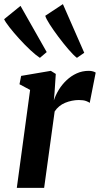

<svg xmlns="http://www.w3.org/2000/svg" viewBox="-36 -911 484 931"><path d="M45.5 0 110 -475 58.5 -502.5 66.5 -543 210.5 -567.5 234.5 -552.5 228.5 -462 225 -424Q233.5 -450 249.2 -475.8Q265 -501.5 287 -522.2Q309 -543 336 -555.2Q363 -567.5 394.5 -567.5Q406 -567.5 415 -564.8Q424 -562 428 -559L399 -412Q395 -416 381.8 -421Q368.5 -426 346.5 -426Q330 -426 312.8 -422.5Q295.5 -419 279.8 -412.5Q264 -406 251 -395.2Q238 -384.5 229 -370.5L178 0ZM157.5 -630.5Q139.5 -642 112.2 -667.2Q85 -692.5 57.5 -722.8Q30 -753 9.8 -779Q-10.5 -805 -16 -818L63.5 -882.5L190.5 -658.5ZM337 -630.5Q320 -643.5 295.8 -671.8Q271.5 -700 247 -732.8Q222.5 -765.5 204.8 -793.2Q187 -821 183.5 -834.5L269 -891L372.5 -655Z"/></svg>

Font: Merriweather
Style: Bold Italic
Weight: 700
Italic angle: -7.8°
Version: Version 2.101